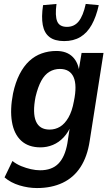

<svg xmlns="http://www.w3.org/2000/svg" viewBox="-20 -762 566 972"><path d="M167 190Q123 190 78.5 176.5Q34 163 3 136L43 53Q63 69 87.5 79Q112 89 136.5 94.5Q161 100 183 100Q243 100 276 66Q309 32 321 -36L335 -128L341 -129Q326 -92 302 -66.5Q278 -41 248 -28.5Q218 -16 185 -16Q124 -16 87.5 -49.5Q51 -83 40.5 -145Q30 -207 46 -289Q58 -345 79 -386Q100 -427 128 -453Q156 -479 191 -491.5Q226 -504 265 -504Q318 -504 348 -474Q378 -444 382 -392H376L393 -494H504L434 -48Q422 31 387.5 84Q353 137 297 163.5Q241 190 167 190ZM231 -106Q260 -106 284 -120.5Q308 -135 326.5 -167Q345 -199 354 -249Q371 -330 352.5 -371.5Q334 -413 283 -413Q254 -413 230 -398.5Q206 -384 189 -353Q172 -322 160 -272Q144 -190 162 -148Q180 -106 231 -106ZM305 -554Q257 -554 230.5 -574.5Q204 -595 196.5 -635.5Q189 -676 198 -736L266 -742Q258 -682 269.5 -654Q281 -626 319 -626Q356 -626 378.5 -654Q401 -682 414 -742L480 -736Q467 -677 444 -636Q421 -595 386.5 -574.5Q352 -554 305 -554Z"/></svg>

Font: Nunito Sans 10pt Condensed
Style: Bold Italic
Weight: 700
Width: 3
Italic angle: -9°
Designer: Vernon Adams
Foundry: Vernon Adams
Version: Version 3.101;gftools[0.9.27]